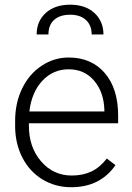

<svg xmlns="http://www.w3.org/2000/svg" viewBox="-20 -781 557 811"><path d="M43.9 0ZM280.8 9.8Q213.4 9.8 158.9 -23.4Q104.5 -56.6 74.2 -116Q43.9 -175.3 43.9 -249V-270Q43.9 -346.2 73.5 -407.2Q103 -468.3 155.8 -503.2Q208.5 -538.1 270 -538.1Q366.2 -538.1 422.6 -472.4Q479 -406.7 479 -293V-260.3H102.1V-249Q102.1 -159.2 153.6 -99.4Q205.1 -39.6 283.2 -39.6Q330.1 -39.6 366 -56.6Q401.9 -73.7 431.2 -111.3L467.8 -83.5Q403.3 9.8 280.8 9.8ZM270 -488.3Q204.1 -488.3 158.9 -439.9Q113.8 -391.6 104 -310.1H420.9V-316.4Q418.5 -392.6 377.4 -440.4Q336.4 -488.3 270 -488.3ZM367.2 -635.3Q367.2 -673.8 343.3 -696.3Q319.3 -718.8 276.4 -718.8Q233.4 -718.8 209 -697.3Q184.6 -675.8 184.6 -635.3H134.8Q134.8 -691.4 173.3 -726.3Q211.9 -761.2 276.4 -761.2Q340.8 -761.2 378.9 -726.1Q417 -690.9 417 -635.3Z"/></svg>

Font: Roboto Light
Style: Regular
Weight: 300
Designer: Google
Version: Version 2.134; 2016; ttfautohint (v1.6)